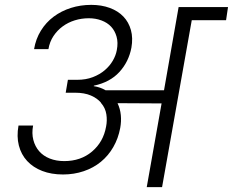

<svg xmlns="http://www.w3.org/2000/svg" viewBox="-20 -769 957 789"><path d="M297 -441Q333 -441 361.5 -452Q390 -463 410.5 -480.5Q431 -498 443.5 -519.5Q456 -541 460 -563Q466 -594 459 -618.5Q452 -643 436.5 -659.5Q421 -676 397 -685Q373 -694 345 -694Q315 -694 287.5 -685.5Q260 -677 237.5 -660.5Q215 -644 199.5 -620.5Q184 -597 179 -567H120Q127 -609 148 -643Q169 -677 200.5 -700.5Q232 -724 271.5 -736.5Q311 -749 355 -749Q397 -749 431 -736.5Q465 -724 487 -701Q509 -678 518 -645.5Q527 -613 520 -573Q509 -515 470.5 -473Q432 -431 366 -417L365 -415Q392 -411 414 -398H654L714 -740H917L909 -686H768L646 0H583L644 -344L463 -345Q474 -322 476.5 -296Q479 -270 474 -243Q466 -200 445.5 -164.5Q425 -129 394.5 -104Q364 -79 324 -65.5Q284 -52 239 -52Q191 -52 153.5 -66.5Q116 -81 91.5 -107.5Q67 -134 57.5 -171Q48 -208 56 -253H116Q110 -221 117 -194Q124 -167 141 -147.5Q158 -128 184.5 -117.5Q211 -107 244 -107Q312 -107 358.5 -146.5Q405 -186 416 -249Q421 -274 417 -299.5Q413 -325 396 -345H395V-347Q380 -365 353.5 -376.5Q327 -388 288 -388H250L259 -441H297Z"/></svg>

Font: SVN-Poppins Light
Style: Italic
Weight: 300
Italic angle: -10°
Designer: Ninad Kale (Devanagari), Jonny Pinhorn (Latin)
Foundry: Indian Type Foundry
Version: Version 3.002 2017; ttfautohint (v1.8.3)